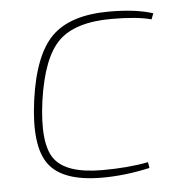

<svg xmlns="http://www.w3.org/2000/svg" viewBox="-43 -533 560 587"><g transform="rotate(-5 237.5 -240.0)"><path d="M391 -23 394 -5Q318 12 248 12Q127 12 84.5 -45.5Q42 -103 61 -242Q80 -380 137 -436Q194 -492 313 -492Q395 -492 447 -475L440 -457Q396 -469 318 -469Q207 -469 156 -419.5Q105 -370 86 -239Q68 -108 104 -59.5Q140 -11 250 -11Q330 -11 391 -23Z"/></g></svg>

Font: Ezarion Thin
Style: Italic
Weight: 250
Italic angle: -8°
Designer: Natanael Gama
Version: Version 1.001;PS 001.001;hotconv 1.0.70;makeotf.lib2.5.58329